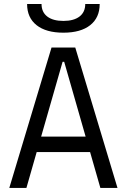

<svg xmlns="http://www.w3.org/2000/svg" viewBox="-20 -928 626 948"><path d="M25.9 0 234.4 -693.4H351.6L560.1 0H475.6L424.8 -177.2H161.1L110.4 0ZM183.1 -253.4H402.8L296.9 -623H289.1ZM293 -766.6Q207.5 -766.6 160.6 -803.7Q113.8 -840.8 113.8 -908.2H185.1Q185.1 -868.2 213.4 -846.4Q241.7 -824.7 293 -824.7Q344.2 -824.7 372.6 -846.4Q400.9 -868.2 400.9 -908.2H472.2Q472.2 -840.8 425.3 -803.7Q378.4 -766.6 293 -766.6Z"/></svg>

Font: Cascadia Mono SemiLight
Style: Regular
Weight: 350
Monospace: yes
Designer: Aaron Bell
Foundry: Saja Typeworks
Version: Version 2404.023; ttfautohint (v1.8.4)